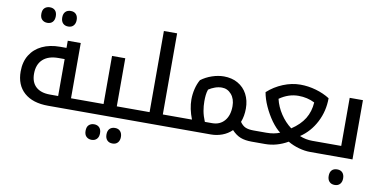

<svg xmlns="http://www.w3.org/2000/svg" viewBox="-89 -1058 3103 1557"><g transform="rotate(10 1462.0 -280.0)"><path d="M209 -661Q183 -661 166 -677Q149 -693 149 -725Q149 -758 166 -773.5Q183 -789 209 -789Q237 -789 252.5 -772.5Q268 -756 268 -725Q268 -695 252.5 -678Q237 -661 209 -661ZM381 -661Q353 -661 337 -678Q321 -695 321 -725Q321 -756 337 -772.5Q353 -789 381 -789Q409 -789 424.5 -772Q440 -755 440 -725Q440 -696 424.5 -678.5Q409 -661 381 -661Z M332 0Q205 0 135 -62Q65 -124 65 -236Q65 -315 100 -371.5Q135 -428 198 -458Q261 -488 345 -488H398V-547H505V-92H623Q628 -92 628 -88V-5Q628 0 623 0ZM399 -92V-396H348Q265 -396 220 -354.5Q175 -313 175 -236Q175 -166 215.5 -129Q256 -92 331 -92Z M727 211Q701 211 684 195Q667 179 667 147Q667 114 684 98.5Q701 83 727 83Q754 83 770 99.5Q786 116 786 147Q786 177 770 194Q754 211 727 211ZM899 211Q871 211 855 194Q839 177 839 147Q839 116 855 99.5Q871 83 899 83Q927 83 942.5 100.5Q958 118 958 147Q958 176 942.5 193.5Q927 211 899 211Z M613 0Q608 0 608 -5V-88Q608 -92 613 -92H773V-488H882V-92H1032Q1037 -92 1037 -88V-5Q1037 0 1032 0Z M1022 0Q1017 0 1017 -5V-88Q1017 -92 1022 -92H1152V-760H1261V-92H1391Q1396 -92 1396 -88V-5Q1396 0 1391 0Z M1501 -92Q1468 -177 1468 -252Q1468 -296 1478.5 -339.5Q1489 -383 1509 -418Q1549 -448 1599 -465Q1649 -482 1697 -482Q1728 -482 1757.5 -475Q1787 -468 1811 -454Q1862 -425 1889 -373.5Q1916 -322 1916 -256Q1916 -194 1896 -143Q1916 -114 1941 -103Q1966 -92 2008 -92H2013Q2018 -92 2018 -88V-5Q2018 0 2013 0H2008Q1954 0 1916.5 -14.5Q1879 -29 1844 -66Q1810 -33 1765.5 -16.5Q1721 0 1673 0H1381Q1376 0 1376 -5V-88Q1376 -92 1381 -92ZM1574 -256Q1574 -217 1581 -177.5Q1588 -138 1607 -92H1667Q1731 -92 1768.5 -136Q1806 -180 1806 -256Q1806 -316 1774 -353Q1742 -390 1696 -390Q1667 -390 1639 -380Q1611 -370 1587 -354Q1579 -331 1576.5 -307Q1574 -283 1574 -256Z M2490 0Q2446 0 2397 -13.5Q2348 -27 2305 -52Q2215 0 2119 0H2003Q1998 0 1998 -5V-88Q1998 -92 2003 -92H2113Q2178 -92 2224 -112Q2189 -137 2150 -190Q2113 -242 2086 -301.5Q2059 -361 2050 -415Q2106 -466 2177 -495Q2248 -524 2319 -524Q2384 -524 2448 -505.5Q2512 -487 2562 -455Q2562 -349 2515 -258Q2468 -167 2387 -113Q2437 -92 2491 -92H2610Q2615 -92 2615 -88V-5Q2615 0 2610 0ZM2306 -162Q2377 -209 2412.5 -267Q2448 -325 2453 -401Q2392 -432 2319 -432Q2237 -432 2163 -380Q2178 -316 2216 -258.5Q2254 -201 2306 -162Z M2732 229Q2704 229 2688 212Q2672 195 2672 165Q2672 134 2687.5 117.5Q2703 101 2732 101Q2760 101 2775.5 118Q2791 135 2791 165Q2791 194 2775.5 211.5Q2760 229 2732 229Z M2600 0Q2595 0 2595 -5V-88Q2595 -92 2600 -92H2730V-488H2839V0Z"/></g></svg>

Font: Noto Kufi Arabic Medium
Style: Regular
Weight: 500
Designer: Monotype Design Team, David Williams, Khaled Hosny
Foundry: Google LLC
Version: Version 2.109; ttfautohint (v1.8.4.7-5d5b)